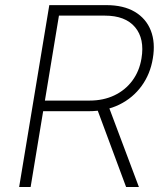

<svg xmlns="http://www.w3.org/2000/svg" viewBox="-20 -748 662 768"><path d="M56.6 0 177.2 -727.5H405.3Q474.1 -727.5 519.3 -700.7Q564.5 -673.8 583.3 -625.7Q602.1 -577.6 591.3 -514.2Q581.1 -451.7 546.4 -404.1Q511.7 -356.4 457.8 -329.8Q403.8 -303.2 335 -303.2H131.8L139.2 -345.7H338.4Q393.6 -345.7 437.3 -366.5Q481 -387.2 509.3 -425.3Q537.6 -463.4 545.9 -514.2Q559.1 -592.8 520.3 -639.2Q481.4 -685.5 399.4 -685.5H215.8L102.5 0ZM484.4 0 361.8 -330.1H411.6L535.6 0Z"/></svg>

Font: Inter 16pt ExtraLight
Style: Italic
Weight: 250
Italic angle: -9.3988°
Version: Version 4.001;git-66647c0bb